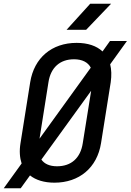

<svg xmlns="http://www.w3.org/2000/svg" viewBox="-38 -970 701 1030"><path d="M319 -810H424L558 -950H446ZM-18 40H73L123 -29C154 -4 199 10 254 10C387 10 483 -70 504 -202L556 -529C561 -565 560 -597 553 -625L643 -750H552L512 -694C480 -724 433 -740 373 -740C240 -740 145 -660 124 -529L72 -202C65 -160 68 -124 78 -93ZM222 -529C234 -608 284 -652 359 -652C403 -652 434 -636 449 -607L174 -226ZM268 -78C228 -78 200 -91 184 -114L451 -483L406 -202C394 -122 344 -78 268 -78Z"/></svg>

Font: JetBrains Mono Medium
Style: Italic
Weight: 436
Italic angle: -9°
Monospace: yes
Designer: Philipp Nurullin, Konstantin Bulenkov
Foundry: JetBrains
Version: Version 2.305